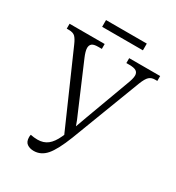

<svg xmlns="http://www.w3.org/2000/svg" viewBox="-199 -955 994 1085"><g transform="rotate(30 298.5 -412.5)"><path d="M187 10Q161 10 143.5 -2.5Q126 -15 126 -45Q126 -53 128 -61Q151 -56 174 -56Q213 -56 239.5 -77Q266 -98 286 -142L292 -155L85 -626Q72 -656 59 -669Q46 -682 17 -682H4V-714H233V-682H209Q180 -682 169 -672.5Q158 -663 158 -645Q158 -634 162.5 -619Q167 -604 173 -590L296 -302Q305 -282 311.5 -266Q318 -250 325 -230Q332 -250 338 -266Q344 -282 351 -302L455 -584Q471 -624 471 -645Q471 -664 457.5 -673Q444 -682 412 -682H393V-714H595V-682H580Q557 -682 542.5 -669Q528 -656 513 -618L340 -165Q302 -68 268 -29Q234 10 187 10ZM172 -791V-835H438V-791Z"/></g></svg>

Font: Noto Serif SemiCondensed Light
Style: Regular
Weight: 300
Width: 4
Designer: Monotype Design Team
Foundry: Monotype Imaging Inc.
Version: Version 2.013